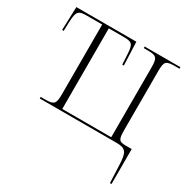

<svg xmlns="http://www.w3.org/2000/svg" viewBox="-166 -691 1043 1056"><g transform="rotate(30 355.0 -163.0)"><path d="M662 95 667 210H677V-12H639C596 -12 589 -21 589 -84V-453C589 -520 597 -526 662 -526H684V-536H457V-526H474C537 -526 547 -520 547 -453V-12H236V-524H328C384 -524 392 -515 396 -457L400 -388H410L404 -536H23L18 -388H28L30 -449C33 -516 45 -524 97 -524H194V-83C194 -21 186 -10 129 -10H100V0H587C647 0 659 19 662 95Z"/></g></svg>

Font: Noto Serif Display SemiCondensed ExtraLight
Style: Regular
Weight: 200
Width: 4
Designer: Monotype Design Team
Foundry: Monotype Imaging Inc.
Version: Version 2.009